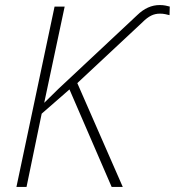

<svg xmlns="http://www.w3.org/2000/svg" viewBox="-20 -740 692 760"><path d="M45 0 196 -714H236L155 -333L211 -388L523 -680Q564 -720 612 -720Q625 -720 635 -718Q645 -716 652 -714L651 -680Q644 -682 634 -684Q624 -686 613 -686Q594 -686 578 -678Q562 -670 545 -653L286 -411L466 0H422L255 -386L145 -290L85 0Z"/></svg>

Font: Noto Sans Disp ExtLt
Style: Italic
Weight: 200
Italic angle: -12°
Designer: Monotype Design Team
Foundry: Monotype Imaging Inc.
Version: Version 2.000;GOOG;noto-source:20170915:90ef993387c0